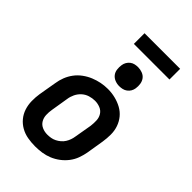

<svg xmlns="http://www.w3.org/2000/svg" viewBox="-272 -1033 1144 1144"><g transform="rotate(45 300.0 -461.0)"><path d="M255 8Q223 8 192 2.5Q161 -3 134.5 -18Q108 -33 89 -56Q70 -79 60.5 -108Q51 -137 50.5 -169Q50 -201 55 -233L74 -343Q78 -371 88.5 -398Q99 -425 116.5 -448.5Q134 -472 158.5 -490Q183 -508 210 -519Q237 -530 264.5 -535.5Q292 -541 321 -541Q353 -541 383.5 -533.5Q414 -526 440.5 -511.5Q467 -497 486 -474Q505 -451 515 -422Q525 -393 525 -361Q525 -329 520 -297L502 -187Q497 -159 487 -132Q477 -105 459 -81.5Q441 -58 417 -40Q393 -22 366 -11Q339 0 311 4Q283 8 255 8ZM257 -93Q272 -93 287 -95.5Q302 -98 316 -105Q330 -112 342.5 -122.5Q355 -133 363.5 -146.5Q372 -160 377 -174.5Q382 -189 384 -203L403 -313Q406 -337 405 -360Q404 -383 392.5 -401.5Q381 -420 360 -428.5Q339 -437 316 -437Q294 -437 271.5 -430Q249 -423 231.5 -407Q214 -391 204 -370Q194 -349 191 -327L173 -217Q169 -194 170 -171Q171 -148 182 -129.5Q193 -111 213.5 -102Q234 -93 257 -93ZM356 -600Q337 -600 319.5 -607Q302 -614 291 -628Q280 -642 277.5 -661Q275 -680 278 -699Q280 -713 287 -725Q294 -737 305 -745.5Q316 -754 329.5 -757Q343 -760 356 -760Q375 -760 393 -753Q411 -746 421.5 -732Q432 -718 435 -699Q438 -680 435 -661Q433 -647 426 -635Q419 -623 407.5 -614.5Q396 -606 382.5 -603Q369 -600 356 -600ZM240 -840V-930H540V-840Z"/></g></svg>

Font: Iosevka Curly Extended Oblique
Style: Bold
Weight: 700
Width: 7
Italic angle: -9°
Monospace: yes
Designer: Belleve Invis
Foundry: Belleve Invis
Version: Version 11.1.0; ttfautohint (v1.8.3)